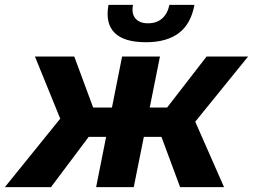

<svg xmlns="http://www.w3.org/2000/svg" viewBox="-69 -771 1042 791"><path d="M673 0 578 -256 715 -316 854 0ZM477 -207 501 -328H688L664 -207ZM722 -253 573 -268 782 -538H953ZM141 0H-49L217 -329L333 -256ZM482 0H327L434 -538H590ZM414 -207H228L252 -328H438ZM191 -253 75 -538H237L337 -268ZM532 -597Q442 -597 403 -636Q364 -675 378 -751H479Q472 -715 489 -695Q506 -675 541 -675Q576 -675 598.5 -694.5Q621 -714 629 -751H732Q718 -673 668 -635Q618 -597 532 -597Z"/></svg>

Font: MOST Montserrat
Style: Bold Italic
Weight: 700
Italic angle: -11.3°
Designer: Julieta Ulanovsky
Foundry: Julieta Ulanovsky
Version: Version 8.000;March 11, 2024;FontCreator 15.0.0.2926 64-bit